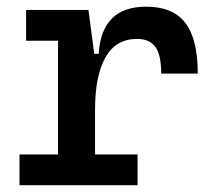

<svg xmlns="http://www.w3.org/2000/svg" viewBox="-20 -547 626 567"><path d="M37.6 0V-90.8H151.4V-426.8H57.1V-517.6H241.2L258.3 -388.2H271.5Q279.8 -527.3 411.6 -527.3Q490.2 -527.3 527.1 -479.7Q564 -432.1 564 -329.6H456.1Q456.1 -384.3 439 -408.2Q421.9 -432.1 384.8 -432.1Q322.3 -432.1 291.5 -377.7Q260.7 -323.2 260.7 -222.7V-90.8H386.2V0Z"/></svg>

Font: Caskaydia Cove Medium
Style: Regular
Weight: 500
Monospace: yes
Designer: Aaron Bell
Foundry: Saja Typeworks
Version: Version 4.300; ttfautohint (v1.8.3)